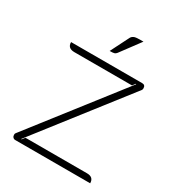

<svg xmlns="http://www.w3.org/2000/svg" viewBox="-214 -1060 1098 1192"><g transform="rotate(30 335.0 -463.5)"><path d="M55 -25Q55 -34 59 -38L555 -675L552 -677L536 -656H123Q74 -656 74 -700H584Q607 -700 607 -675Q607 -667 603 -662L107 -25L110 -23L126 -44H567Q615 -44 615 0H78Q68 0 61.5 -7Q55 -14 55 -25ZM375 -903Q381 -915 393.5 -921Q406 -927 434 -927H462L358 -787Q351 -778 342.5 -775Q334 -772 309 -772Z"/></g></svg>

Font: K2D Thin
Style: Regular
Weight: 100
Designer: Katatrad Aksorn Co.,Ltd.
Foundry: Cadson Demak Co.,Ltd.
Version: Version 1.000; ttfautohint (v1.6)